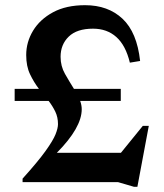

<svg xmlns="http://www.w3.org/2000/svg" viewBox="-20 -702 632 740"><path d="M445.5 -359.5V-313H289Q295 -296.5 295 -281Q295 -210 199 -113H446L530.5 -217H553.5L509.5 18H496.5L435 0H67V-13.5Q126.5 -79.5 155.5 -120Q184.5 -160.5 194 -184.2Q203.5 -208 203.5 -223.5Q203.5 -250.5 193 -272Q182.5 -293.5 167.5 -313H36.5V-359.5H130Q110.5 -385 95.8 -415.8Q81 -446.5 81 -490Q81 -540 107.5 -583.8Q134 -627.5 184.5 -654.8Q235 -682 308 -682Q396.5 -682 452.2 -629.8Q508 -577.5 520 -467L480.5 -460.5Q464.5 -527 428.5 -559.2Q392.5 -591.5 338.5 -591.5Q276.5 -591.5 245 -561Q213.5 -530.5 213.5 -483Q213.5 -447 230.5 -417.2Q247.5 -387.5 265 -359.5Z"/></svg>

Font: Newsreader Text SemiBold
Style: Regular
Weight: 600
Designer: Hugues Gentile
Foundry: Production Type
Version: Version 1.001